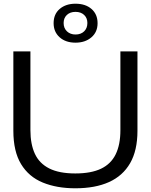

<svg xmlns="http://www.w3.org/2000/svg" viewBox="-20 -1006 813 1035"><path d="M386 9Q286 9 210.5 -22Q135 -53 93.5 -121.5Q52 -190 52 -301V-729H144V-304Q144 -229 168 -177Q192 -125 245.5 -98Q299 -71 386 -71Q471 -71 524.5 -96.5Q578 -122 603.5 -174Q629 -226 629 -304V-729H721V-301Q721 -195 681.5 -126.5Q642 -58 567.5 -24.5Q493 9 386 9ZM387 -776Q334 -776 301.5 -805Q269 -834 269 -881Q269 -930 302 -958Q335 -986 387 -986Q441 -986 473.5 -957.5Q506 -929 506 -881Q506 -833 472.5 -804.5Q439 -776 387 -776ZM387 -820Q416 -820 433.5 -837Q451 -854 451 -882Q451 -909 433.5 -925.5Q416 -942 387 -942Q358 -942 340.5 -925.5Q323 -909 323 -882Q323 -854 341 -837Q359 -820 387 -820Z"/></svg>

Font: Mona Sans Expanded
Style: Regular
Weight: 400
Width: 7
Designer: Deni Anggara
Foundry: GitHub
Version: Version 2.000